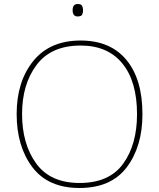

<svg xmlns="http://www.w3.org/2000/svg" viewBox="-20 -927 794 957"><path d="M690 -358Q690 -532 610 -628.5Q530 -725 382 -725Q228 -725 145.5 -622.5Q63 -520 63 -359Q63 -197 141.5 -93.5Q220 10 376 10Q534 10 612 -93.5Q690 -197 690 -358ZM90 -359Q90 -507 162.5 -603.5Q235 -700 382 -700Q517 -700 590 -610.5Q663 -521 663 -358Q663 -206 593.5 -110.5Q524 -15 377 -15Q231 -15 160.5 -112Q90 -209 90 -359ZM367 -907Q342 -907 342 -876Q342 -845 367 -845Q385 -845 389.5 -854Q394 -863 394 -876Q394 -888 389.5 -897.5Q385 -907 367 -907Z"/></svg>

Font: Noto Sans UI Thin
Style: Regular
Weight: 250
Designer: Monotype Design Team
Foundry: Monotype Imaging Inc.
Version: Version 1.901